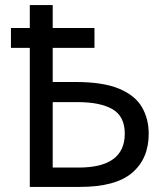

<svg xmlns="http://www.w3.org/2000/svg" viewBox="-20 -734 655 754"><path d="M187 -714V-624H351V-546H187V-412H277Q385 -412 448 -385.5Q511 -359 537.5 -313Q564 -267 564 -209Q564 -111 499 -55.5Q434 0 294 0H97V-546H23V-624H97V-714ZM285 -333H187V-76H289Q470 -76 470 -209Q470 -277 422 -305Q374 -333 285 -333Z"/></svg>

Font: Go Noto Current
Style: Regular
Weight: 400
Designer: Monotype Design Team
Foundry: Monotype Imaging Inc.
Version: Version 2.007; ttfautohint (v1.8) -l 8 -r 50 -G 200 -x 14 -D